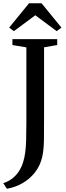

<svg xmlns="http://www.w3.org/2000/svg" viewBox="-50 -984 406 1183"><path d="M-30 144.5Q-2 136 22 118.5Q46 101 64.2 74.8Q82.5 48.5 93 13.5Q101 -12.5 105.2 -43Q109.5 -73.5 111 -118.2Q112.5 -163 112.5 -231V-692L26.5 -706.5V-743H302.5V-706.5L221.5 -692.5V-263.5Q221.5 -186.5 220.8 -124Q220 -61.5 210.5 -18.5Q198 36.5 165.8 77.8Q133.5 119 88.2 144.8Q43 170.5 -7.5 179ZM35.5 -792 6.5 -814 129 -964H206L328.5 -814L299.5 -792L167.5 -890Z"/></svg>

Font: Merriweather 72pt
Style: Regular
Weight: 400
Version: Version 2.100